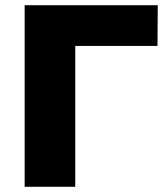

<svg xmlns="http://www.w3.org/2000/svg" viewBox="-20 -720 642 740"><path d="M75 0V-700H588L587 -543H226L270 -587V0Z"/></svg>

Font: MOST Montserrat ExtraBold
Style: Regular
Weight: 800
Designer: Julieta Ulanovsky
Foundry: Julieta Ulanovsky
Version: Version 8.000;March 11, 2024;FontCreator 15.0.0.2926 64-bit